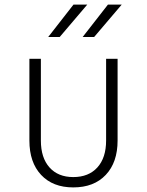

<svg xmlns="http://www.w3.org/2000/svg" viewBox="-20 -806 640 836"><path d="M108 -194V-550H158V-194Q158 -119 195.5 -77Q233 -35 299 -35Q366 -35 404 -77Q442 -119 442 -194V-550H492V-194Q492 -99 440.5 -44.5Q389 10 299 10Q210 10 159 -44.5Q108 -99 108 -194ZM240 -645H190L300 -786H360ZM390 -645H340L450 -786H510Z"/></svg>

Font: JetBrains Mono Extra Light
Style: Regular
Weight: 200
Monospace: yes
Designer: Philipp Nurullin, Konstantin Bulenkov
Foundry: JetBrains
Version: 2.002